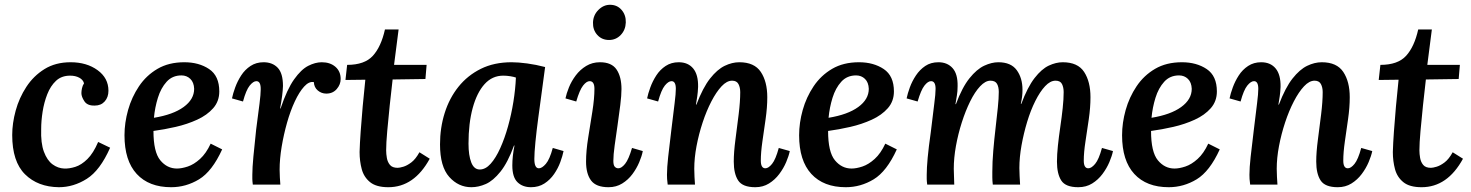

<svg xmlns="http://www.w3.org/2000/svg" viewBox="-20 -771 6145 802"><path d="M275 -511Q342 -511 387.5 -478Q433 -445 433 -392Q433 -365 417.5 -347.5Q402 -330 376 -330Q345 -329 332.5 -348Q320 -367 320 -382Q320 -391 322.5 -402.5Q325 -414 331 -423Q327 -438 311 -446.5Q295 -455 273 -455Q237 -455 214 -433.5Q191 -412 177.5 -377.5Q164 -343 158 -304.5Q152 -266 152 -232Q150 -173 163.5 -137Q177 -101 199.5 -84.5Q222 -68 248 -67Q269 -66 294.5 -74Q320 -82 345 -106.5Q370 -131 390 -178L440 -154Q398 -59 342.5 -24Q287 11 226 11Q138 10 84.5 -43Q31 -96 31 -207Q31 -256 45.5 -309Q60 -362 90 -408Q120 -454 166 -482.5Q212 -511 275 -511Z M750 -511Q811 -511 853.5 -482.5Q896 -454 896 -389Q896 -348 870.5 -319Q845 -290 803.5 -271Q762 -252 714 -241Q666 -230 621 -224Q621 -136 649.5 -101.5Q678 -67 719 -67Q739 -67 764.5 -75.5Q790 -84 815.5 -107Q841 -130 860 -171L908 -147Q866 -55 811.5 -22Q757 11 695 11Q602 11 551 -44.5Q500 -100 500 -206Q500 -258 515 -311.5Q530 -365 560.5 -410.5Q591 -456 638 -483.5Q685 -511 750 -511ZM738 -456Q700 -456 676 -429.5Q652 -403 639.5 -362.5Q627 -322 623 -279Q703 -292 747 -324Q791 -356 791 -400Q790 -427 775 -441.5Q760 -456 738 -456Z M1036 0Q1034 -16 1034 -23.5Q1034 -31 1034 -41Q1034 -70 1038.5 -117.5Q1043 -165 1050 -230Q1059 -298 1064 -338Q1069 -378 1069 -396Q1070 -432 1051 -432Q1038 -432 1023 -413.5Q1008 -395 995 -347L949 -360Q953 -380 962.5 -406Q972 -432 987.5 -456Q1003 -480 1026.5 -495.5Q1050 -511 1081 -511Q1118 -511 1140 -488Q1162 -465 1162 -412Q1161 -376 1150 -318H1152Q1179 -398 1208.5 -439.5Q1238 -481 1267.5 -496Q1297 -511 1324 -511Q1359 -511 1381 -492Q1403 -473 1403 -441Q1403 -418 1386.5 -399Q1370 -380 1343 -380Q1323 -380 1307.5 -393Q1292 -406 1291 -428Q1271 -432 1250.5 -409.5Q1230 -387 1211.5 -347.5Q1193 -308 1179 -258.5Q1165 -209 1156.5 -158Q1148 -107 1148 -62Q1148 -48 1149 -30Q1150 -12 1151 0Z M1645 -648 1626 -500H1762L1757 -441L1620 -439Q1614 -389 1608 -331.5Q1602 -274 1597.5 -223.5Q1593 -173 1593 -143Q1593 -128 1596 -111Q1599 -94 1609 -82Q1619 -70 1641 -70Q1649 -70 1664.5 -74.5Q1680 -79 1698 -92.5Q1716 -106 1732 -135L1775 -108Q1710 11 1602 11Q1552 11 1526 -10Q1500 -31 1491 -64.5Q1482 -98 1482 -136Q1483 -172 1486.5 -221Q1490 -270 1495 -326.5Q1500 -383 1506 -438L1423 -437L1430 -500Q1503 -500 1537.5 -538Q1572 -576 1588 -648Z M2117 -511Q2145 -511 2182 -506Q2219 -501 2257 -491Q2251 -446 2243.5 -390.5Q2236 -335 2228.5 -279.5Q2221 -224 2216.5 -178Q2212 -132 2212 -107Q2212 -68 2231 -68Q2244 -68 2260 -86.5Q2276 -105 2289 -153L2334 -140Q2330 -120 2320.5 -94Q2311 -68 2294.5 -44Q2278 -20 2254 -4.5Q2230 11 2198 11Q2163 11 2141.5 -10Q2120 -31 2120 -80Q2120 -118 2129 -163H2127Q2101 -92 2070.5 -54Q2040 -16 2009.5 -2.5Q1979 11 1949 11Q1895 11 1856.5 -32Q1818 -75 1818 -168Q1818 -237 1837.5 -299Q1857 -361 1895 -408.5Q1933 -456 1988.5 -483.5Q2044 -511 2117 -511ZM2082 -455Q2036 -455 2004 -419.5Q1972 -384 1954.5 -320Q1937 -256 1937 -171Q1937 -122 1948.5 -92.5Q1960 -63 1984 -63Q2008 -63 2029.5 -87Q2051 -111 2069.5 -152Q2088 -193 2102 -243Q2116 -293 2124.5 -346Q2133 -399 2135 -447Q2127 -450 2112 -452.5Q2097 -455 2082 -455Z M2486 -511Q2535 -511 2555.5 -480.5Q2576 -450 2576 -399Q2576 -373 2571 -332.5Q2566 -292 2559.5 -247.5Q2553 -203 2547.5 -163.5Q2542 -124 2542 -99Q2542 -81 2548 -74.5Q2554 -68 2563 -68Q2576 -68 2591 -86.5Q2606 -105 2620 -153L2665 -140Q2661 -119 2650 -93Q2639 -67 2621.5 -43.5Q2604 -20 2579 -4.5Q2554 11 2522 11Q2470 11 2449 -17Q2428 -45 2428 -96Q2428 -141 2437 -196.5Q2446 -252 2454.5 -306Q2463 -360 2463 -400Q2463 -432 2443 -432Q2430 -432 2415.5 -413.5Q2401 -395 2387 -347L2342 -360Q2346 -380 2356.5 -406Q2367 -432 2385 -456Q2403 -480 2428.5 -495.5Q2454 -511 2486 -511ZM2528 -751Q2558 -751 2576.5 -729.5Q2595 -708 2594 -677Q2593 -646 2573 -625Q2553 -604 2524 -604Q2494 -604 2475 -625Q2456 -646 2457 -677Q2458 -708 2479.5 -729.5Q2501 -751 2528 -751Z M3135 11Q3082 11 3063.5 -17Q3045 -45 3045 -96Q3045 -135 3052 -188Q3059 -241 3065.5 -294Q3072 -347 3072 -386Q3072 -406 3064.5 -420Q3057 -434 3038 -434Q3016 -434 2994 -410.5Q2972 -387 2951.5 -347.5Q2931 -308 2915 -259.5Q2899 -211 2889.5 -161Q2880 -111 2880 -66Q2880 -52 2881 -32Q2882 -12 2883 0H2769Q2767 -16 2766.5 -23.5Q2766 -31 2766 -41Q2766 -70 2771 -115.5Q2776 -161 2784 -226Q2793 -301 2798 -340.5Q2803 -380 2803 -400Q2803 -432 2785 -432Q2772 -432 2757 -413.5Q2742 -395 2729 -347L2683 -360Q2687 -380 2696.5 -406Q2706 -432 2721.5 -456Q2737 -480 2760.5 -495.5Q2784 -511 2815 -511Q2854 -511 2875.5 -485Q2897 -459 2896 -408Q2895 -385 2892.5 -368.5Q2890 -352 2887 -334H2889Q2916 -405 2946 -443Q2976 -481 3007 -496Q3038 -511 3068 -511Q3131 -511 3158 -470.5Q3185 -430 3185 -365Q3185 -322 3178 -273.5Q3171 -225 3164.5 -179.5Q3158 -134 3158 -100Q3158 -68 3177 -68Q3190 -68 3205 -86.5Q3220 -105 3233 -153L3279 -140Q3275 -120 3264 -94Q3253 -68 3235 -44Q3217 -20 3192 -4.5Q3167 11 3135 11Z M3568 -511Q3629 -511 3671.5 -482.5Q3714 -454 3714 -389Q3714 -348 3688.5 -319Q3663 -290 3621.5 -271Q3580 -252 3532 -241Q3484 -230 3439 -224Q3439 -136 3467.5 -101.5Q3496 -67 3537 -67Q3557 -67 3582.5 -75.5Q3608 -84 3633.5 -107Q3659 -130 3678 -171L3726 -147Q3684 -55 3629.5 -22Q3575 11 3513 11Q3420 11 3369 -44.5Q3318 -100 3318 -206Q3318 -258 3333 -311.5Q3348 -365 3378.5 -410.5Q3409 -456 3456 -483.5Q3503 -511 3568 -511ZM3556 -456Q3518 -456 3494 -429.5Q3470 -403 3457.5 -362.5Q3445 -322 3441 -279Q3521 -292 3565 -324Q3609 -356 3609 -400Q3608 -427 3593 -441.5Q3578 -456 3556 -456Z M4484 11Q4431 11 4413 -17Q4395 -45 4395 -96Q4395 -125 4399 -163Q4403 -201 4409 -241.5Q4415 -282 4419 -319.5Q4423 -357 4423 -386Q4423 -406 4416 -420Q4409 -434 4389 -434Q4367 -434 4345.5 -411Q4324 -388 4304.5 -349Q4285 -310 4270.5 -262Q4256 -214 4247 -164Q4238 -114 4238 -69Q4238 -55 4239 -36Q4240 -17 4241 0H4127Q4125 -16 4125 -30.5Q4125 -45 4125 -53Q4125 -94 4129 -141.5Q4133 -189 4138.5 -235.5Q4144 -282 4148 -321.5Q4152 -361 4152 -387Q4152 -408 4144.5 -421Q4137 -434 4117 -434Q4096 -434 4074 -410.5Q4052 -387 4032.5 -347.5Q4013 -308 3997.5 -259.5Q3982 -211 3973 -161Q3964 -111 3964 -66Q3964 -52 3965 -32Q3966 -12 3966 0H3853Q3851 -16 3851 -23.5Q3851 -31 3851 -41Q3851 -69 3855 -112.5Q3859 -156 3868 -219Q3877 -296 3882.5 -337.5Q3888 -379 3888 -400Q3888 -432 3869 -432Q3856 -432 3841.5 -413.5Q3827 -395 3813 -347L3767 -360Q3771 -380 3780.5 -406Q3790 -432 3806 -456Q3822 -480 3845 -495.5Q3868 -511 3900 -511Q3937 -511 3959 -486.5Q3981 -462 3980 -411Q3980 -389 3977 -372Q3974 -355 3971 -336H3973Q3999 -406 4029.5 -444Q4060 -482 4091 -496.5Q4122 -511 4150 -511Q4203 -511 4227 -478Q4251 -445 4251 -396Q4251 -381 4249.5 -368.5Q4248 -356 4244 -337H4246Q4272 -407 4301.5 -445Q4331 -483 4361 -497Q4391 -511 4419 -511Q4482 -511 4508.5 -470.5Q4535 -430 4535 -365Q4535 -322 4528 -273.5Q4521 -225 4514 -179.5Q4507 -134 4507 -100Q4507 -68 4526 -68Q4539 -68 4554.5 -86.5Q4570 -105 4583 -153L4629 -140Q4625 -120 4614 -94Q4603 -68 4585 -44Q4567 -20 4542 -4.5Q4517 11 4484 11Z M4917 -511Q4978 -511 5020.5 -482.5Q5063 -454 5063 -389Q5063 -348 5037.5 -319Q5012 -290 4970.5 -271Q4929 -252 4881 -241Q4833 -230 4788 -224Q4788 -136 4816.5 -101.5Q4845 -67 4886 -67Q4906 -67 4931.5 -75.5Q4957 -84 4982.5 -107Q5008 -130 5027 -171L5075 -147Q5033 -55 4978.5 -22Q4924 11 4862 11Q4769 11 4718 -44.5Q4667 -100 4667 -206Q4667 -258 4682 -311.5Q4697 -365 4727.5 -410.5Q4758 -456 4805 -483.5Q4852 -511 4917 -511ZM4905 -456Q4867 -456 4843 -429.5Q4819 -403 4806.5 -362.5Q4794 -322 4790 -279Q4870 -292 4914 -324Q4958 -356 4958 -400Q4957 -427 4942 -441.5Q4927 -456 4905 -456Z M5568 11Q5515 11 5496.5 -17Q5478 -45 5478 -96Q5478 -135 5485 -188Q5492 -241 5498.5 -294Q5505 -347 5505 -386Q5505 -406 5497.5 -420Q5490 -434 5471 -434Q5449 -434 5427 -410.5Q5405 -387 5384.5 -347.5Q5364 -308 5348 -259.5Q5332 -211 5322.5 -161Q5313 -111 5313 -66Q5313 -52 5314 -32Q5315 -12 5316 0H5202Q5200 -16 5199.5 -23.5Q5199 -31 5199 -41Q5199 -70 5204 -115.5Q5209 -161 5217 -226Q5226 -301 5231 -340.5Q5236 -380 5236 -400Q5236 -432 5218 -432Q5205 -432 5190 -413.5Q5175 -395 5162 -347L5116 -360Q5120 -380 5129.5 -406Q5139 -432 5154.5 -456Q5170 -480 5193.5 -495.5Q5217 -511 5248 -511Q5287 -511 5308.5 -485Q5330 -459 5329 -408Q5328 -385 5325.5 -368.5Q5323 -352 5320 -334H5322Q5349 -405 5379 -443Q5409 -481 5440 -496Q5471 -511 5501 -511Q5564 -511 5591 -470.5Q5618 -430 5618 -365Q5618 -322 5611 -273.5Q5604 -225 5597.5 -179.5Q5591 -134 5591 -100Q5591 -68 5610 -68Q5623 -68 5638 -86.5Q5653 -105 5666 -153L5712 -140Q5708 -120 5697 -94Q5686 -68 5668 -44Q5650 -20 5625 -4.5Q5600 11 5568 11Z M5961 -648 5942 -500H6078L6073 -441L5936 -439Q5930 -389 5924 -331.5Q5918 -274 5913.5 -223.5Q5909 -173 5909 -143Q5909 -128 5912 -111Q5915 -94 5925 -82Q5935 -70 5957 -70Q5965 -70 5980.5 -74.5Q5996 -79 6014 -92.5Q6032 -106 6048 -135L6091 -108Q6026 11 5918 11Q5868 11 5842 -10Q5816 -31 5807 -64.5Q5798 -98 5798 -136Q5799 -172 5802.5 -221Q5806 -270 5811 -326.5Q5816 -383 5822 -438L5739 -437L5746 -500Q5819 -500 5853.5 -538Q5888 -576 5904 -648Z"/></svg>

Font: Lora SemiBold
Style: Italic
Weight: 600
Italic angle: -3°
Designer: Olga Karpushina, Alexei Vanyashin (Cyrillic)
Foundry: Cyreal
Version: Version 3.011; ttfautohint (v1.8.4.7-5d5b)